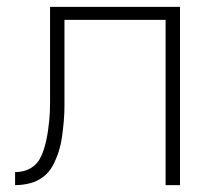

<svg xmlns="http://www.w3.org/2000/svg" viewBox="-20 -540 640 560"><path d="M24 0V-38Q38 -38 52 -42Q66 -46 77.5 -55Q89 -64 96 -76.5Q103 -89 107.5 -103Q112 -117 115 -131Q118 -145 120 -159Q122 -173 123.5 -187.5Q125 -202 125.5 -216.5Q126 -231 126 -245Q126 -259 126 -274V-520H505V0H463V-482H168V-275Q168 -253 168 -230.5Q168 -208 166 -186Q164 -164 161 -142Q158 -120 151.5 -99Q145 -78 134.5 -58Q124 -38 106.5 -24.5Q89 -11 67.5 -5.5Q46 0 24 0Z"/></svg>

Font: Iosevka Extralight Extended
Style: Regular
Weight: 200
Width: 7
Monospace: yes
Designer: Belleve Invis
Foundry: Belleve Invis
Version: Version 32.5.0; ttfautohint (v1.8.4)